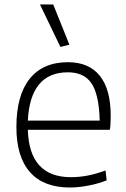

<svg xmlns="http://www.w3.org/2000/svg" viewBox="-20 -826 563 855"><path d="M291 9Q174 9 113.5 -59.5Q53 -128 53 -260Q53 -401 112 -475Q171 -549 283 -549Q376 -549 424.5 -488.5Q473 -428 473 -311Q473 -267 469 -248H104Q110 -37 296 -37Q332 -37 369.5 -44Q407 -51 450 -67L455 -23Q418 -8 373.5 0.5Q329 9 291 9ZM282 -504Q198 -504 153.5 -449.5Q109 -395 104 -289H424Q421 -404 388 -454Q355 -504 282 -504ZM249 -617 158 -806H217L289 -627Z"/></svg>

Font: Encode Sans Normal
Style: ExtraLight
Weight: 200
Designer: Pablo Impallari, Andres Torresi
Foundry: Pablo Impallari, Andres Torresi
Version: Version 1.000; ttfautohint (v1.00) -l 8 -r 50 -G 200 -x 14 -